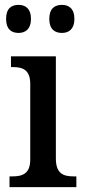

<svg xmlns="http://www.w3.org/2000/svg" viewBox="-20 -767 347 787"><path d="M234 -632C261 -632 285 -647 285 -689C285 -733 261 -747 234 -747C205 -747 182 -733 182 -689C182 -647 205 -632 234 -632ZM56 -632C83 -632 107 -647 107 -689C107 -733 83 -747 56 -747C27 -747 5 -733 5 -689C5 -647 27 -632 56 -632ZM19 0H293V-44H282C240 -44 209 -55 209 -117V-536H25V-492H33C73 -492 104 -481 104 -423V-113C104 -55 72 -44 31 -44H19Z"/></svg>

Font: Noto Serif Myanmar SemiCondensed Medium
Style: Regular
Weight: 500
Width: 4
Designer: Ben Mitchell and the Monotype Design Team
Foundry: Monotype Imaging Inc.
Version: Version 2.106